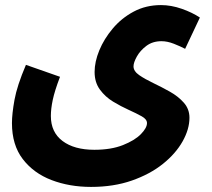

<svg xmlns="http://www.w3.org/2000/svg" viewBox="-20 -505 832 755"><path d="M27 -21Q27 -57 37 -112.5Q47 -168 82 -250L216 -203Q195 -148 187.5 -112.5Q180 -77 180 -49Q180 15 226 49.5Q272 84 351 84Q417 84 463.5 65.5Q510 47 534 22.5Q558 -2 558 -21Q558 -36 537.5 -47.5Q517 -59 486 -73Q455 -87 424.5 -105.5Q394 -124 373 -152.5Q352 -181 352 -222Q352 -262 370.5 -307Q389 -352 423.5 -393Q458 -434 506 -459.5Q554 -485 613 -485Q653 -485 694.5 -470.5Q736 -456 766 -436L708 -313Q689 -323 663.5 -333Q638 -343 615 -343Q580 -343 555.5 -324.5Q531 -306 518 -282.5Q505 -259 505 -244Q505 -225 527.5 -209.5Q550 -194 582.5 -178.5Q615 -163 648 -144.5Q681 -126 703 -101Q725 -76 725 -42Q725 3 698 51Q671 99 620.5 139.5Q570 180 498.5 205Q427 230 338 230Q253 230 182.5 203Q112 176 69.5 120.5Q27 65 27 -21Z"/></svg>

Font: Noto Sans Arabic UI Cn XBd
Style: Regular
Weight: 800
Width: 3
Designer: Monotype Design Team, Nadine Chahine and Nizar Qandah
Foundry: Monotype Imaging Inc.
Version: Version 2.010; ttfautohint (v1.8.4.7-5d5b)